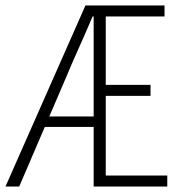

<svg xmlns="http://www.w3.org/2000/svg" viewBox="-20 -679 640 699"><path d="M0 0 291 -659H579V-619H365V-370H528V-330H365V-40H589V0H321V-619H317Q293 -562 267.5 -505.5Q242 -449 217 -389L50 0ZM130 -217V-255H350V-217Z"/></svg>

Font: Source Code Pro ExtraLight Light
Style: Regular
Weight: 300
Monospace: yes
Version: Version 1.018;hotconv 1.0.116;makeotfexe 2.5.65601